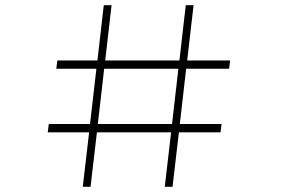

<svg xmlns="http://www.w3.org/2000/svg" viewBox="-20 -720 1090 740"><path d="M168 -242H327L351.5 -455H197L201 -487H355.5L380 -700H410L385.5 -487H671.5L696 -700H726L701.5 -487H867L863 -455H697.5L673 -242H834L830 -210H669.5L645 0H615L639.5 -210H353.5L329 0H299L323.5 -210H164ZM357 -242H643L667.5 -455H381.5Z"/></svg>

Font: League Mono Extended Thin
Style: Regular
Weight: 100
Width: 9
Designer: Tyler Finck
Foundry: The League of Moveable Type / Tyler Finck
Version: Version 2.210